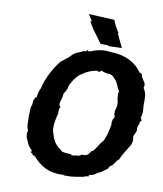

<svg xmlns="http://www.w3.org/2000/svg" viewBox="-97 -981 906 1069"><g transform="rotate(10 356.0 -446.5)"><path d="M692 -326C698 -334 692 -339 699 -345L704 -365L712 -372C703 -373 705 -377 708 -384C708 -387 703 -380 701 -382C715 -412 705 -450 706 -460C707 -497 709 -522 689 -552C695 -564 692 -580 683 -589C669 -611 669 -611 667 -624C662 -629 651 -626 662 -630C652 -629 649 -635 653 -630C621 -681 557 -715 477 -716C482 -711 482 -720 479 -715C432 -724 394 -713 359 -699C364 -700 360 -698 350 -699C356 -696 346 -699 345 -706C342 -695 337 -703 340 -697C333 -695 329 -696 326 -690C333 -702 320 -701 329 -698C302 -681 293 -682 281 -675C265 -666 255 -649 245 -643C231 -632 223 -625 208 -614C176 -574 141 -514 126 -448C119 -437 113 -412 112 -395C101 -393 100 -398 106 -392C96 -382 94 -363 97 -360C90 -354 99 -347 94 -346H92C86 -320 90 -303 87 -286C90 -256 84 -234 97 -204C91 -192 93 -164 107 -144C108 -131 126 -111 139 -97C132 -89 129 -93 130 -90C137 -92 131 -83 145 -86C142 -88 142 -73 144 -84C144 -76 143 -76 148 -77C145 -69 149 -79 159 -72C159 -72 156 -63 156 -75C201 -24 247 9 339 3C331 17 345 4 339 5C388 9 428 -4 449 -6C460 -16 456 -7 462 -9C461 -19 466 -7 475 -14C469 -18 470 -12 479 -23C496 -21 508 -33 521 -42C537 -45 545 -56 566 -69C575 -74 576 -91 591 -95C610 -117 613 -129 624 -135C637 -164 650 -186 674 -223C680 -238 686 -248 679 -275C684 -292 699 -305 692 -326ZM376 -114C375 -114 372 -109 364 -114L363 -110C359 -117 354 -104 358 -118C349 -115 344 -122 353 -117C322 -119 299 -120 296 -131C255 -156 246 -188 233 -233C232 -264 234 -285 246 -328C248 -329 247 -328 247 -328C242 -339 248 -361 252 -367L246 -373C241 -371 247 -372 244 -386C246 -400 257 -425 255 -439C263 -458 275 -466 276 -490C288 -514 303 -542 328 -561C361 -584 384 -596 427 -601C429 -601 421 -594 423 -593C437 -602 435 -594 440 -606C459 -597 477 -593 487 -595C494 -594 511 -589 518 -576C540 -558 540 -538 559 -505C550 -493 559 -484 556 -470C566 -437 562 -420 553 -393C563 -393 550 -382 552 -384C560 -373 560 -353 552 -352L547 -333C553 -318 541 -285 534 -255C531 -251 525 -226 519 -220C498 -199 488 -169 469 -154C466 -159 463 -150 455 -139C445 -126 425 -122 415 -127C405 -112 389 -118 376 -114ZM532 -749C520 -773 508 -797 497 -822L498 -828L475 -868L463 -896L318 -903L341 -867L332 -863L333 -865C343 -850 350 -833 361 -819L411 -751L453 -750L457 -746Z"/></g></svg>

Font: Asimov Print
Style: DIt
Weight: 250
Width: 0
Designer: Google
Version: Version 2.000980: 2014